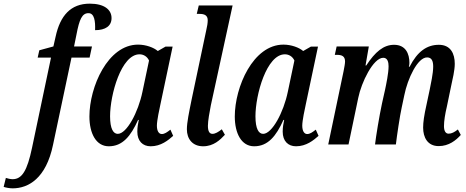

<svg xmlns="http://www.w3.org/2000/svg" viewBox="-142 -790 2551 1050"><path d="M-73 240C13 240 110 186 148 2L249 -475H348L361 -536H263L276 -600C292 -685 307 -718 342 -718C374 -718 380 -674 378 -625C435 -625 468 -648 468 -691C468 -738 427 -770 349 -770C245 -770 187 -705 162 -589L150 -536L73 -515L64 -475H137L33 19C7 142 -21 190 -73 190C-85 190 -101 186 -110 183L-122 232C-111 236 -89 240 -73 240Z M453 10C528 10 573 -45 613 -134H617C613 -113 609 -96 609 -70C609 -19 638 10 682 10C738 10 778 -23 805 -47L790 -81C772 -67 758 -57 743 -57C727 -57 716 -73 716 -103C716 -131 730 -195 735 -218L802 -535H763L721 -511C699 -530 656 -546 613 -546C447 -546 347 -314 347 -153C347 -61 383 10 453 10ZM502 -58C478 -58 460 -85 460 -154C460 -272 521 -493 621 -493C643 -493 663 -481 673 -459L637 -288C614 -176 551 -58 502 -58Z M969 10C1026 10 1062 -25 1088 -53L1071 -83C1052 -68 1035 -58 1020 -58C1003 -58 995 -73 995 -102C995 -129 1004 -178 1011 -214L1130 -760H945L934 -714H949C975 -714 994 -707 994 -679C994 -665 991 -645 986 -625L906 -246C892 -177 880 -120 880 -83C880 -31 910 10 969 10Z M1248 10C1323 10 1368 -45 1408 -134H1412C1408 -113 1404 -96 1404 -70C1404 -19 1433 10 1477 10C1533 10 1573 -23 1600 -47L1585 -81C1567 -67 1553 -57 1538 -57C1522 -57 1511 -73 1511 -103C1511 -131 1525 -195 1530 -218L1597 -535H1558L1516 -511C1494 -530 1451 -546 1408 -546C1242 -546 1142 -314 1142 -153C1142 -61 1178 10 1248 10ZM1297 -58C1273 -58 1255 -85 1255 -154C1255 -272 1316 -493 1416 -493C1438 -493 1458 -481 1468 -459L1432 -288C1409 -176 1346 -58 1297 -58Z M2257 9C2313 9 2352 -23 2378 -52L2362 -82C2343 -67 2328 -59 2311 -59C2295 -59 2286 -74 2286 -100C2286 -128 2292 -166 2302 -208L2325 -319C2333 -356 2345 -405 2345 -441C2345 -496 2323 -545 2258 -545C2193 -545 2141 -509 2098 -425H2094C2096 -432 2097 -440 2097 -446C2097 -497 2076 -545 2013 -545C1956 -545 1910 -507 1861 -432H1857L1875 -536H1699L1689 -490H1701C1727 -490 1745 -483 1745 -454C1745 -442 1741 -422 1737 -401L1653 0H1764L1817 -254C1834 -339 1899 -474 1954 -474C1978 -474 1983 -449 1983 -428C1983 -389 1970 -329 1964 -300L1947 -224C1932 -154 1914 -44 1909 0H2023C2028 -44 2045 -159 2055 -203L2069 -269C2087 -360 2142 -477 2194 -476C2220 -476 2227 -454 2227 -426C2227 -388 2214 -331 2208 -300L2191 -220C2177 -158 2172 -121 2172 -92C2172 -39 2196 9 2257 9Z"/></svg>

Font: Noto Serif Condensed Semi
Style: Italic
Weight: 600
Width: 3
Italic angle: -12°
Designer: Monotype Design Team
Foundry: Monotype Imaging Inc.
Version: Version 1.901